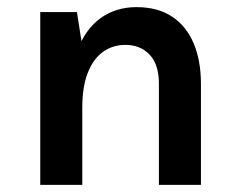

<svg xmlns="http://www.w3.org/2000/svg" viewBox="-20 -519 663 539"><path d="M426.1 0V-283.9Q426.1 -338 400.1 -365.5Q374 -393 331.9 -393Q296.5 -393 269.1 -373.4Q241.8 -353.8 226.4 -314.6Q211 -275.5 211 -217H171.9Q171.9 -311.5 195.5 -374.1Q219.1 -436.8 262.1 -467.9Q305.1 -499 363.1 -499Q423 -499 463.3 -472.2Q503.5 -445.4 523.8 -396.9Q544.1 -348.4 544.1 -283.9V0ZM93 0V-485.1H196L211 -389V0Z"/></svg>

Font: Karla
Style: Regular
Weight: 400
Designer: Jonathan Pinhorn
Version: Version 2.004;gftools[0.9.33]